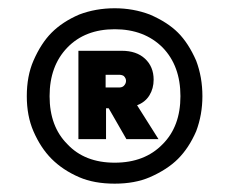

<svg xmlns="http://www.w3.org/2000/svg" viewBox="-20 -729 556 465"><path d="M143.1 -379.9Q185.1 -335 257.8 -335Q330.6 -335 374 -379.9Q417 -422.9 417 -496.1Q417 -569.3 374 -613.8Q329.6 -658.2 257.8 -658.2Q186 -658.2 143.1 -613.8Q100.1 -569.3 100.1 -496.1Q100.1 -422.9 143.1 -379.9ZM44.9 -496.1Q44.9 -544.9 61 -582Q79.6 -624.5 105 -649.9Q131.3 -676.3 171.9 -693.8Q211.9 -709 257.8 -709Q302.7 -709 342.8 -693.8Q385.7 -675.3 411.1 -649.9Q436.5 -624.5 455.1 -582Q470.2 -542 470.2 -496.1Q470.2 -451.2 455.1 -411.1Q437.5 -370.6 411.1 -344.2Q385.3 -318.4 342.8 -299.8Q306.6 -284.2 257.8 -284.2Q208 -284.2 171.9 -299.8Q132.3 -316.9 105 -344.2Q78.6 -370.6 61 -411.1Q44.9 -448.2 44.9 -496.1ZM169.9 -392.1V-606H274.9Q310.5 -606 331.1 -586.9Q352.1 -567.4 352.1 -536.1Q352.1 -514.6 341.8 -498Q331.5 -481.4 312 -474.1L363.8 -392.1H286.1L243.2 -466.8H236.8V-392.1ZM235.8 -517.1H268.1Q275.9 -517.1 279.8 -521Q285.2 -526.4 285.2 -533.2Q285.2 -539.6 279.8 -544.9Q275.4 -547.9 268.1 -547.9H235.8Z"/></svg>

Font: PoppinsZ SemiBold
Style: Regular
Weight: 600
Designer: Ninad Kale (Devanagari), Jonny Pinhorn (Latin)
Foundry: Indian Type Foundry
Version: Version 3.002;FEAKit 1.0